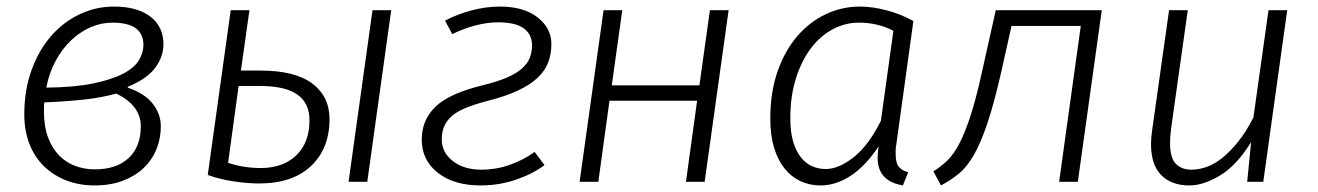

<svg xmlns="http://www.w3.org/2000/svg" viewBox="-20 -554 4015 585"><path d="M369 -287Q420 -270 445 -238.5Q470 -207 470 -169Q470 -132 456.5 -99Q443 -66 417 -41.5Q391 -17 353.5 -3Q316 11 268 11Q221 11 181.5 -4.5Q142 -20 113.5 -48Q85 -76 69.5 -116Q54 -156 54 -205Q54 -279 76 -340Q98 -401 135.5 -444Q173 -487 222.5 -510.5Q272 -534 327 -534Q398 -534 438 -503.5Q478 -473 478 -419Q478 -381 452.5 -347Q427 -313 370 -290ZM334 -269Q292 -257 239.5 -251Q187 -245 115 -242Q114 -234 114 -227V-212Q114 -168 126.5 -135Q139 -102 160 -80.5Q181 -59 209 -48.5Q237 -38 269 -38Q335 -38 372 -72.5Q409 -107 409 -169Q409 -233 334 -269ZM323 -485Q288 -485 256 -471Q224 -457 197 -431.5Q170 -406 150 -369.5Q130 -333 121 -287Q208 -288 265 -300Q322 -312 356 -330Q390 -348 403.5 -371Q417 -394 417 -417Q417 -485 323 -485Z M1172 -523 1099 0H1042L1115 -523ZM683 -523H740L714 -339H773Q879 -339 931.5 -299.5Q984 -260 984 -191Q984 -102 928 -48.5Q872 5 769 5Q734 5 691 -1.5Q648 -8 613 -21ZM774 -42Q842 -42 882.5 -80.5Q923 -119 923 -188Q923 -239 886.5 -265.5Q850 -292 772 -292H707L675 -58Q698 -50 723.5 -46Q749 -42 774 -42Z M1336 -491Q1371 -510 1415.5 -522Q1460 -534 1503 -534Q1576 -534 1618 -501Q1660 -468 1660 -420Q1660 -390 1650.5 -364.5Q1641 -339 1618.5 -317.5Q1596 -296 1559 -278.5Q1522 -261 1467 -247Q1425 -236 1397.5 -224.5Q1370 -213 1354.5 -198.5Q1339 -184 1332.5 -167Q1326 -150 1326 -129Q1326 -90 1359.5 -63.5Q1393 -37 1447 -37Q1491 -37 1532.5 -51.5Q1574 -66 1609 -91L1639 -51Q1603 -24 1552 -6.5Q1501 11 1444 11Q1363 11 1314 -27.5Q1265 -66 1265 -129Q1265 -188 1306.5 -228.5Q1348 -269 1450 -294Q1495 -305 1524 -317.5Q1553 -330 1570 -345Q1587 -360 1594 -377.5Q1601 -395 1601 -416Q1601 -449 1576 -467.5Q1551 -486 1497 -486Q1465 -486 1428.5 -476.5Q1392 -467 1358 -450Z M2070 0 2104 -247H1837L1803 0H1746L1819 -523H1876L1844 -294H2111L2143 -523H2200L2127 0Z M2731 11Q2654 -2 2654 -73Q2654 -88 2657 -108Q2617 -48 2572 -18.5Q2527 11 2480 11Q2447 11 2419 -2Q2391 -15 2370.5 -40.5Q2350 -66 2338.5 -104Q2327 -142 2327 -193Q2327 -273 2349 -336Q2371 -399 2408.5 -443Q2446 -487 2495.5 -510.5Q2545 -534 2600 -534Q2638 -534 2681.5 -522.5Q2725 -511 2763 -490L2711 -114Q2709 -106 2709 -98V-84Q2709 -58 2718 -46.5Q2727 -35 2747 -29ZM2496 -39Q2535 -39 2580.5 -74.5Q2626 -110 2664 -186L2702 -460Q2655 -485 2597 -485Q2556 -485 2518.5 -465.5Q2481 -446 2452 -408.5Q2423 -371 2405.5 -316.5Q2388 -262 2388 -193Q2388 -152 2396.5 -123Q2405 -94 2420 -75Q2435 -56 2454.5 -47.5Q2474 -39 2496 -39Z M2824 -32Q2848 -47 2867 -65.5Q2886 -84 2903 -116.5Q2920 -149 2937 -201Q2954 -253 2972 -335L3014 -523H3337L3264 0H3207L3273 -475H3062L3030 -332Q3008 -236 2988 -177Q2968 -118 2947 -81.5Q2926 -45 2901.5 -25Q2877 -5 2847 11Z M3792 -121Q3748 -50 3697.5 -19.5Q3647 11 3604 11Q3549 11 3518 -20.5Q3487 -52 3487 -115Q3487 -133 3490 -154L3542 -523H3599L3548 -161Q3545 -137 3545 -119Q3545 -73 3562.5 -55Q3580 -37 3611 -37Q3632 -37 3655.5 -45Q3679 -53 3703 -72Q3727 -91 3751.5 -121Q3776 -151 3799 -196L3845 -523H3902L3829 0H3780Z"/></svg>

Font: Glekhifnjqigglhiwekvrgaqftz
Style: Regular
Weight: 300
Italic angle: -8°
Designer: Carrois Corporate & Edenspiekermann
Foundry: Carrois Corporate GbR & Edenspiekermann AG
Version: Version 2.001